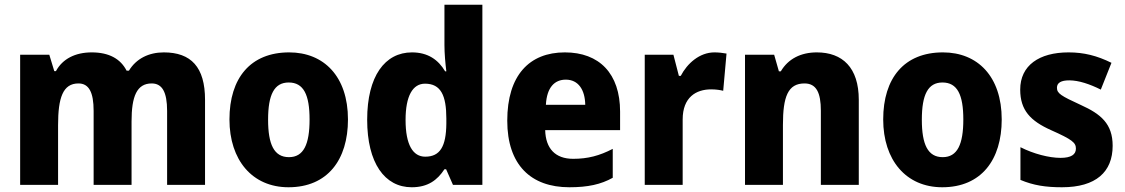

<svg xmlns="http://www.w3.org/2000/svg" viewBox="-20 -780 4748 810"><path d="M671 -559C608 -559 555 -533 524 -482H514C489 -531 441 -559 367 -559C298 -559 244 -532 216 -480H209L188 -549H65V0H225V-252C225 -367 245 -428 311 -428C355 -428 375 -391 375 -312V0H535V-268C535 -373 557 -428 620 -428C664 -428 685 -392 685 -312V0H845V-359C845 -497 786 -559 671 -559Z M1448 -276C1448 -458 1346 -559 1200 -559C1037 -559 948 -451 948 -276C948 -105 1044 10 1197 10C1362 10 1448 -106 1448 -276ZM1111 -275C1111 -381 1137 -432 1198 -432C1261 -432 1286 -380 1286 -276C1286 -171 1261 -117 1199 -117C1136 -117 1111 -171 1111 -275Z M1717 10C1785 10 1825 -20 1855 -66H1862L1891 0H2015V-760H1855V-590C1855 -554 1859 -511 1863 -479H1858C1829 -528 1785 -559 1718 -559C1604 -559 1529 -459 1529 -275C1529 -92 1603 10 1717 10ZM1774 -119C1722 -119 1691 -169 1691 -274C1691 -375 1721 -427 1773 -427C1840 -427 1863 -377 1863 -280V-258C1862 -163 1837 -119 1774 -119Z M2363 -559C2213 -559 2120 -462 2120 -271C2120 -84 2220 10 2382 10C2460 10 2515 -2 2565 -30V-152C2509 -123 2460 -110 2398 -110C2322 -110 2282 -154 2280 -231H2596V-309C2596 -470 2508 -559 2363 -559ZM2367 -444C2420 -444 2448 -401 2449 -338H2283C2287 -412 2320 -444 2367 -444Z M2994 -559C2931 -559 2879 -512 2852 -460H2844L2821 -549H2700V0H2860V-276C2860 -370 2917 -403 2980 -403C3002 -403 3019 -400 3031 -397L3045 -554C3030 -557 3010 -559 2994 -559Z M3426 -559C3359 -559 3305 -532 3274 -479H3266L3246 -549H3123V0H3283V-253C3283 -372 3304 -428 3374 -428C3424 -428 3443 -389 3443 -313V0H3603V-359C3603 -495 3534 -559 3426 -559Z M4206 -276C4206 -458 4104 -559 3958 -559C3795 -559 3706 -451 3706 -276C3706 -105 3802 10 3955 10C4120 10 4206 -106 4206 -276ZM3869 -275C3869 -381 3895 -432 3956 -432C4019 -432 4044 -380 4044 -276C4044 -171 4019 -117 3957 -117C3894 -117 3869 -171 3869 -275Z M4674 -165C4674 -258 4624 -299 4540 -337C4455 -376 4439 -386 4439 -410C4439 -431 4457 -441 4491 -441C4531 -441 4578 -425 4624 -402L4669 -515C4608 -545 4553 -559 4488 -559C4364 -559 4284 -504 4284 -402C4284 -315 4327 -270 4414 -231C4504 -191 4519 -178 4519 -153C4519 -128 4499 -114 4454 -114C4406 -114 4340 -131 4285 -159V-21C4340 2 4391 10 4460 10C4604 10 4674 -55 4674 -165Z"/></svg>

Font: Noto Sans Myanmar SemiCondensed ExtraBold
Style: Regular
Weight: 800
Width: 4
Designer: Monotype Design Team
Foundry: Monotype Imaging Inc.
Version: Version 2.107